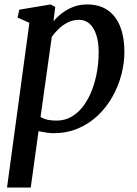

<svg xmlns="http://www.w3.org/2000/svg" viewBox="-20 -588 616 862"><path d="M11.5 254 112 -485.5 59 -509 66.5 -544.5 207 -568 228 -557 220 -492.5Q236 -511.5 258.2 -528.8Q280.5 -546 308.8 -557Q337 -568 370.5 -568Q427 -568 464.2 -541.8Q501.5 -515.5 520 -467.8Q538.5 -420 538.5 -356Q538.5 -303.5 524.5 -251.2Q510.5 -199 483.8 -152Q457 -105 418.2 -68.5Q379.5 -32 329.8 -11Q280 10 220.5 10Q204.5 10 187 7.2Q169.5 4.5 153 1L118 254ZM162 -63Q176.5 -54 194.5 -50.2Q212.5 -46.5 233 -46.5Q272 -46.5 302.5 -64.8Q333 -83 355.8 -114.2Q378.5 -145.5 393.5 -185.2Q408.5 -225 415.8 -268.2Q423 -311.5 423 -353.5Q423 -398 412.5 -430.8Q402 -463.5 382.5 -481.2Q363 -499 335 -499Q307.5 -499 284.2 -487.2Q261 -475.5 242.8 -457.8Q224.5 -440 212.5 -422.5Z"/></svg>

Font: Merriweather Medium
Style: Italic
Weight: 500
Italic angle: -7.8°
Version: Version 2.101